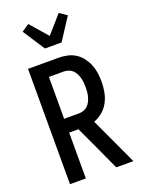

<svg xmlns="http://www.w3.org/2000/svg" viewBox="-179 -1068 859 1150"><g transform="rotate(-20 250.0 -493.5)"><path d="M60 0V-735H255Q283 -735 310.5 -729Q338 -723 361.5 -708Q385 -693 402 -670.5Q419 -648 429.5 -622.5Q440 -597 444 -569Q448 -541 448 -514Q448 -481 442 -448Q436 -415 421 -386Q406 -357 380.5 -335Q355 -313 324 -302L464 0H355L286 -150L220 -292H161V0ZM161 -380H255Q270 -380 285 -385Q300 -390 311 -400.5Q322 -411 329 -425Q336 -439 340 -453.5Q344 -468 345.5 -483Q347 -498 347 -514Q347 -529 345.5 -544Q344 -559 340 -574Q336 -589 329 -602.5Q322 -616 311 -626.5Q300 -637 285 -642Q270 -647 255 -647H161ZM197 -815 106 -955 153 -987 250 -876 347 -987 394 -955 303 -815Z"/></g></svg>

Font: Iosevka SS18 Semibold
Style: Regular
Weight: 600
Monospace: yes
Designer: Belleve Invis
Foundry: Belleve Invis
Version: Version 25.1.1; ttfautohint (v1.8.4)